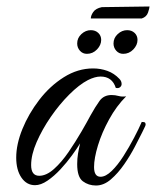

<svg xmlns="http://www.w3.org/2000/svg" viewBox="-20 -569 481 592"><path d="M276 3Q253 3 235.5 -10Q218 -23 218 -63Q218 -80 220.5 -95Q223 -110 227 -127Q218 -112 202 -90Q186 -68 166.5 -47Q147 -26 126.5 -12Q106 2 88 2Q62 2 46 -21.5Q30 -45 30 -83Q30 -124 49 -171Q68 -218 101 -261Q134 -304 177 -331Q220 -358 267 -358Q290 -358 311 -350.5Q332 -343 348 -326Q355 -319 355 -310Q355 -304 350 -300Q345 -296 337 -298Q326 -333 290 -333Q273 -333 251 -322Q224 -308 193.5 -277.5Q163 -247 136.5 -208.5Q110 -170 93 -131Q76 -92 76 -60Q76 -27 101 -27Q123 -27 146.5 -48Q170 -69 191.5 -100.5Q213 -132 231 -163Q249 -194 259 -213Q274 -240 287 -258Q300 -276 324 -276Q335 -276 346 -273Q357 -270 369 -272Q339 -242 316.5 -201Q294 -160 282 -120.5Q270 -81 270 -54Q270 -24 290 -24Q306 -24 324.5 -42Q343 -60 360.5 -87.5Q378 -115 393 -143.5Q408 -172 417 -193Q422 -193 425.5 -192Q429 -191 429 -184Q428 -180 425.5 -175.5Q423 -171 418 -160Q410 -144 396 -117Q382 -90 363 -62.5Q344 -35 322 -16Q300 3 276 3ZM360 -403Q347 -403 338.5 -412.5Q330 -422 330 -435Q330 -452 343 -464Q356 -476 372 -476Q386 -476 395 -467.5Q404 -459 404 -446Q404 -430 391 -416.5Q378 -403 360 -403ZM248 -403Q235 -403 226.5 -412.5Q218 -422 218 -435Q218 -452 231 -464Q244 -476 260 -476Q274 -476 283 -467.5Q292 -459 292 -446Q292 -430 279 -416.5Q266 -403 248 -403ZM260 -512Q260 -521 267.5 -532Q275 -543 294 -547L441 -549Q441 -544 436.5 -530.5Q432 -517 417 -512Z"/></svg>

Font: Great Vibes
Style: Regular
Weight: 400
Designer: Robert E. Leuschke, Viktoriya Grabowska, Viviana Monsalve, Eben Sorkin
Foundry: Robert E. Leuschke
Version: Version 1.103; ttfautohint (v1.8.4.7-5d5b)